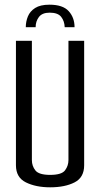

<svg xmlns="http://www.w3.org/2000/svg" viewBox="-20 -794 428 819"><path d="M191 -774Q248 -774 273 -746.5Q298 -719 298 -678H256Q255 -704 241 -722Q227 -740 192 -740Q160 -740 146 -721.5Q132 -703 132 -678H90Q90 -702 99 -724Q108 -746 130 -760Q152 -774 191 -774ZM194 5Q133 5 90.5 -16Q48 -37 48 -89V-620H116V-111Q116 -86 131 -67Q146 -48 194 -48Q243 -48 257.5 -67.5Q272 -87 272 -111V-620H339V-89Q339 -37 298 -16Q257 5 194 5Z"/></svg>

Font: Smooch Sans Medium
Style: Regular
Weight: 500
Designer: Robert E. Leuschke
Foundry: Robert E. Leuschke
Version: Version 1.010; ttfautohint (v1.8.3)